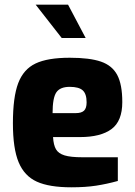

<svg xmlns="http://www.w3.org/2000/svg" viewBox="-20 -793 576 818"><path d="M35 -268Q35 -379 57.5 -438.5Q80 -498 131.5 -522.5Q183 -547 277 -547Q362 -547 410 -530.5Q458 -514 479.5 -473.5Q501 -433 501 -358Q501 -277 455 -243Q409 -209 321 -209H206Q208 -175 218.5 -157Q229 -139 255 -131Q281 -123 331 -123H482V-22Q435 -9 389.5 -2Q344 5 284 5Q190 5 137 -19Q84 -43 59.5 -101.5Q35 -160 35 -268ZM302 -311Q327 -311 338 -321.5Q349 -332 349 -357Q349 -393 332.5 -408Q316 -423 277 -423Q236 -423 220 -399.5Q204 -376 204 -311ZM132 -773H270L345 -631H243Z"/></svg>

Font: Exo ExtraBold
Style: Regular
Weight: 800
Designer: Natanael Gama
Foundry: Natanael Gama
Version: Version 1.500